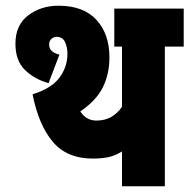

<svg xmlns="http://www.w3.org/2000/svg" viewBox="-20 -652 663 672"><path d="M557 -489V0H407V-122Q383 -107 359.5 -102Q336 -97 305 -97Q214 -97 164.5 -156Q115 -215 94 -322Q159 -342 187.5 -379.5Q216 -417 216 -464Q216 -487 207.5 -505Q199 -523 178 -523Q168 -523 160 -516Q152 -509 152 -496Q152 -469 188 -461L150 -361Q100 -375 67 -407.5Q34 -440 34 -499Q34 -564 78.5 -598Q123 -632 185 -632Q272 -632 317.5 -582.5Q363 -533 363 -451Q363 -393 340 -346.5Q317 -300 261 -262Q282 -230 317 -230Q347 -230 369 -242.5Q391 -255 407 -278V-489H380V-622H623V-489Z"/></svg>

Font: Noto Sans ExtraCondensed Black
Style: Regular
Weight: 900
Width: 2
Designer: Monotype Design Team
Foundry: Monotype Imaging Inc.
Version: Version 2.013; ttfautohint (v1.8.4.7-5d5b)